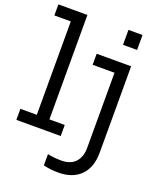

<svg xmlns="http://www.w3.org/2000/svg" viewBox="-167 -825 934 1132"><g transform="rotate(20 300.0 -259.0)"><path d="M527.8 13.7Q527.8 105.5 477.8 156.5Q427.7 207.5 336.9 207.5Q289.1 207.5 244.1 196.8V126Q285.6 134.8 330.1 134.8Q387.7 134.8 418.2 102.3Q448.7 69.8 448.7 12.2V-459H311.5V-528.3H527.8ZM439.5 -630.9V-724.6H527.8V-630.9ZM182.1 -69.3H278.3V0H0V-69.3H103V-655.3H0V-724.6H182.1Z"/></g></svg>

Font: Cousine
Style: Regular
Weight: 400
Monospace: yes
Designer: Steve Matteson
Foundry: Ascender Corporation
Version: Version 1.20